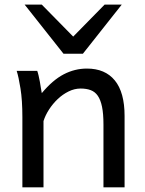

<svg xmlns="http://www.w3.org/2000/svg" viewBox="-20 -801 619 821"><path d="M422.4 0V-268.6Q422.4 -314.5 416.3 -344.2Q410.2 -374 398.2 -391.4Q386.2 -408.7 367.9 -415.5Q349.6 -422.4 324.7 -422.4Q298.3 -422.4 273.2 -409.9Q248 -397.5 227.1 -377.7Q206.1 -357.9 189.9 -333Q173.8 -308.1 166 -283.2V0H75.7V-300.3Q75.7 -372.6 67.6 -422.6Q59.6 -472.7 51.3 -498H139.2Q142.1 -490.2 145 -477.8Q147.9 -465.3 150.4 -451.7Q152.8 -438 154.8 -424.8L158.7 -402.8Q205.1 -458.5 252.4 -483.2Q299.8 -507.8 351.6 -507.8Q429.7 -507.8 471.2 -456.8Q512.7 -405.8 512.7 -305.2V0ZM158.7 -781.2 293 -644.5 427.2 -781.2H500.5L334.5 -571.3H251.5L85.4 -781.2Z"/></svg>

Font: Andika FrenchTight
Style: Regular
Weight: 400
Designer: Victor Gaultney, Annie Olsen, Julie Remington, Don Collingsworth, Eric Hays, Becca Hirsbrunner
Foundry: SIL International
Version: Version 5.000 ; Dig1 Dig4Opn Dig7 LnSpcTght